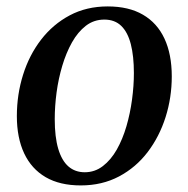

<svg xmlns="http://www.w3.org/2000/svg" viewBox="-20 -566 587 598"><path d="M315.5 -546Q381 -546 425.2 -520.2Q469.5 -494.5 492.2 -445.8Q515 -397 515 -328Q515 -262.5 495.8 -201.5Q476.5 -140.5 440 -92.5Q403.5 -44.5 350.8 -16.5Q298 11.5 231.5 11.5Q166.5 11.5 122.2 -14.2Q78 -40 55.2 -88.5Q32.5 -137 32.5 -204.5Q32.5 -271.5 51.8 -333Q71 -394.5 108 -442.5Q145 -490.5 197.2 -518.2Q249.5 -546 315.5 -546ZM305 -505Q272.5 -505 247.5 -485.8Q222.5 -466.5 204.2 -434Q186 -401.5 174 -361.2Q162 -321 156.2 -278Q150.5 -235 150.5 -195Q150.5 -139 161.5 -102.2Q172.5 -65.5 193.2 -47.5Q214 -29.5 244 -29.5Q275.5 -29.5 300.5 -48.8Q325.5 -68 343.8 -100.2Q362 -132.5 373.8 -172.8Q385.5 -213 391.2 -255.8Q397 -298.5 397 -338.5Q397 -391 387.5 -428.2Q378 -465.5 357.8 -485.2Q337.5 -505 305 -505Z"/></svg>

Font: Merriweather 72pt Medium
Style: Italic
Weight: 500
Italic angle: -7.8°
Version: Version 2.101